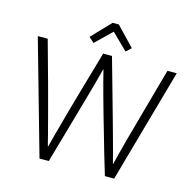

<svg xmlns="http://www.w3.org/2000/svg" viewBox="-125 -1016 1141 1140"><g transform="rotate(15 446.0 -445.5)"><path d="M577 -775 546 -746 448 -842 349 -746 317 -775 428 -891H466ZM873 -700 676 0H619Q579 -131 546 -249Q531 -299 516.5 -351Q502 -403 488.5 -451Q475 -499 464.5 -540Q454 -581 447 -609H445Q438 -581 427 -540Q416 -499 402.5 -451Q389 -403 374 -351Q359 -299 345 -249Q312 -131 274 0H217L19 -700H80Q117 -567 150 -447Q164 -396 178 -343Q192 -290 205 -241.5Q218 -193 228.5 -152Q239 -111 246 -83H248Q255 -111 266 -152Q277 -193 290.5 -241.5Q304 -290 318.5 -343Q333 -396 348 -447Q382 -567 421 -700H475Q514 -562 548 -441Q563 -389 577.5 -336Q592 -283 605.5 -235Q619 -187 629.5 -147Q640 -107 646 -83H648L664 -147Q674 -187 687 -235Q700 -283 715 -336Q730 -389 744 -441Q777 -562 816 -700Z"/></g></svg>

Font: Post Grotesk Light
Style: Light
Weight: 300
Version: Version 1.0